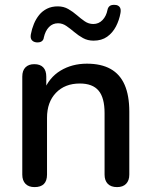

<svg xmlns="http://www.w3.org/2000/svg" viewBox="-20 -757 616 784"><path d="M121 7Q97 7 84 -6.5Q71 -20 71 -44V-444Q71 -469 84 -482Q97 -495 120 -495Q144 -495 156.5 -482Q169 -469 169 -444V-366L158 -384Q180 -440 227 -468.5Q274 -497 335 -497Q393 -497 431.5 -475.5Q470 -454 489 -410.5Q508 -367 508 -301V-44Q508 -20 495 -6.5Q482 7 458 7Q433 7 420 -6.5Q407 -20 407 -44V-295Q407 -358 382.5 -387Q358 -416 306 -416Q245 -416 208.5 -378Q172 -340 172 -276V-44Q172 7 121 7ZM129 -584Q117 -585 110 -593Q103 -601 106 -617Q110 -639 118.5 -659.5Q127 -680 140 -696Q153 -712 172 -721.5Q191 -731 216 -731Q240 -731 259 -720Q278 -709 294 -695Q310 -681 326 -670Q342 -659 361 -659Q383 -659 398.5 -675Q414 -691 419 -717Q421 -727 428 -732.5Q435 -738 449 -737Q461 -737 468 -729Q475 -721 472 -704Q467 -675 453.5 -649Q440 -623 417.5 -607Q395 -591 362 -591Q338 -591 319 -601.5Q300 -612 283.5 -626Q267 -640 251 -651Q235 -662 217 -662Q195 -662 180 -646.5Q165 -631 159 -604Q158 -594 150.5 -588.5Q143 -583 129 -584Z"/></svg>

Font: Nunito ExtraLight SemiBold
Style: Regular
Weight: 600
Version: Version 3.602